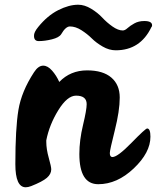

<svg xmlns="http://www.w3.org/2000/svg" viewBox="-20 -777 664 813"><path d="M316 -125Q316 -183 331.5 -247.5Q347 -312 347 -336Q347 -372 302 -372Q265 -372 227 -310.5Q189 -249 176 -183V-176Q176 -146 186.5 -108.5Q197 -71 197 -60Q197 -40 178.5 -24Q160 -8 112 11Q99 16 89 16Q45 16 45 -82Q45 -233 58 -311.5Q71 -390 124 -471Q142 -499 163 -499Q182 -499 200.5 -478Q219 -457 231 -430Q278 -479 349 -479Q416 -479 451.5 -448.5Q487 -418 487 -364Q487 -308 466 -224.5Q445 -141 445 -129Q445 -112 456 -112Q478 -112 537 -172.5Q596 -233 603 -233Q617 -233 617 -198Q617 -131 546.5 -64Q476 3 396 3Q316 3 316 -125ZM239 -632Q230 -618 200 -610.5Q170 -603 144 -603Q124 -603 124 -625Q123 -640 142 -663Q181 -711 226.5 -734Q272 -757 311 -757Q338 -757 366 -740Q394 -723 413 -702.5Q432 -682 456 -665Q480 -648 500 -648Q509 -648 520 -658Q531 -668 549 -678Q567 -688 591 -688Q624 -688 624 -670Q624 -664 621 -662Q574 -564 470 -564Q442 -564 414.5 -580Q387 -596 368.5 -614.5Q350 -633 325 -649Q300 -665 276 -665Q258 -665 239 -632Z"/></svg>

Font: LeckerliOne
Style: Regular
Weight: 400
Designer: Gesine Todt
Foundry: Gesine Todt
Version: Version 1.000